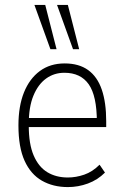

<svg xmlns="http://www.w3.org/2000/svg" viewBox="-20 -753 505 781"><path d="M256 8Q196 8 150.5 -18Q105 -44 80 -99Q55 -154 55 -243Q55 -321 77.5 -377Q100 -433 142 -464Q184 -495 243 -495Q301 -495 338.5 -468Q376 -441 394 -388.5Q412 -336 412 -260V-236H83V-273H390L374 -257Q374 -363 341 -410Q308 -457 242 -457Q200 -457 167.5 -433.5Q135 -410 116 -364Q97 -318 97 -248V-242Q97 -167 117 -120.5Q137 -74 172.5 -52.5Q208 -31 256 -31Q289 -31 322.5 -42.5Q356 -54 385 -83L407 -51Q377 -21 337.5 -6.5Q298 8 256 8ZM277 -553 212 -733H256L302 -553ZM185 -553 120 -733H164L210 -553Z"/></svg>

Font: Nunito Sans 10pt Condensed ExtraLight
Style: Regular
Weight: 250
Width: 3
Designer: Vernon Adams
Foundry: Vernon Adams
Version: Version 3.101;gftools[0.9.27]